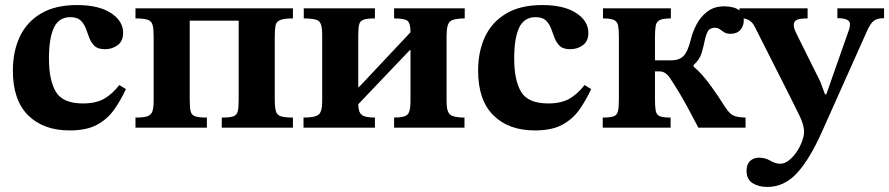

<svg xmlns="http://www.w3.org/2000/svg" viewBox="-20 -506 3524 761"><path d="M453 -169 479 -153Q459 -109 432.5 -71.5Q406 -34 364.5 -11.5Q323 11 256 11Q152 11 91.5 -49Q31 -109 31 -226Q31 -302 58.5 -360.5Q86 -419 142.5 -452.5Q199 -486 285 -486Q371 -486 419.5 -454.5Q468 -423 468 -376Q468 -343 446.5 -327Q425 -311 396 -311Q368 -311 354.5 -324Q341 -337 334 -356Q327 -375 320 -393.5Q313 -412 299.5 -425Q286 -438 259 -438Q213 -438 193.5 -396Q174 -354 174 -274Q174 -188 201.5 -142Q229 -96 309 -96Q360 -96 392.5 -114.5Q425 -133 453 -169Z M800 0H517V-40Q549 -40 564 -45Q579 -50 584 -64.5Q589 -79 589 -109V-360Q589 -391 585 -406.5Q581 -422 566 -427.5Q551 -433 517 -433V-473H1141V-433Q1106 -433 1090.5 -426.5Q1075 -420 1072 -404.5Q1069 -389 1069 -360V-112Q1069 -81 1073.5 -65.5Q1078 -50 1093.5 -45Q1109 -40 1141 -40V0H859V-40Q891 -40 905 -45Q919 -50 922.5 -65.5Q926 -81 926 -112V-424H732V-112Q732 -81 735.5 -65.5Q739 -50 753.5 -45Q768 -40 800 -40Z M1466 0H1183V-40Q1228 -40 1242.5 -51.5Q1257 -63 1257 -103V-370Q1257 -411 1244 -422Q1231 -433 1184 -433V-473H1466V-433Q1437 -433 1422.5 -428.5Q1408 -424 1404 -410.5Q1400 -397 1400 -368V-160H1402L1607 -378Q1607 -414 1595 -423.5Q1583 -433 1542 -433V-473H1822V-433Q1779 -433 1764.5 -421.5Q1750 -410 1750 -363V-103Q1750 -63 1764.5 -51.5Q1779 -40 1821 -40V0H1542V-40Q1582 -40 1594.5 -51.5Q1607 -63 1607 -103V-308H1605L1400 -93Q1400 -63 1413 -51.5Q1426 -40 1466 -40Z M2297 -169 2323 -153Q2303 -109 2276.5 -71.5Q2250 -34 2208.5 -11.5Q2167 11 2100 11Q1996 11 1935.5 -49Q1875 -109 1875 -226Q1875 -302 1902.5 -360.5Q1930 -419 1986.5 -452.5Q2043 -486 2129 -486Q2215 -486 2263.5 -454.5Q2312 -423 2312 -376Q2312 -343 2290.5 -327Q2269 -311 2240 -311Q2212 -311 2198.5 -324Q2185 -337 2178 -356Q2171 -375 2164 -393.5Q2157 -412 2143.5 -425Q2130 -438 2103 -438Q2057 -438 2037.5 -396Q2018 -354 2018 -274Q2018 -188 2045.5 -142Q2073 -96 2153 -96Q2204 -96 2236.5 -114.5Q2269 -133 2297 -169Z M2638 0H2369V-40Q2399 -40 2412.5 -45Q2426 -50 2429.5 -66Q2433 -82 2433 -113V-359Q2433 -388 2430 -404Q2427 -420 2414 -426.5Q2401 -433 2370 -433V-473H2639V-433Q2608 -433 2595 -426.5Q2582 -420 2579 -404Q2576 -388 2576 -359V-267H2641Q2673 -267 2690 -285Q2707 -303 2719 -353Q2726 -381 2741.5 -410.5Q2757 -440 2784 -460.5Q2811 -481 2852 -481Q2867 -481 2884.5 -477Q2902 -473 2915 -461Q2928 -449 2928 -425Q2928 -403 2914.5 -387.5Q2901 -372 2875 -372Q2860 -372 2850.5 -378Q2841 -384 2833 -390Q2825 -396 2814 -396Q2802 -396 2792.5 -390Q2783 -384 2775 -353Q2768 -319 2760.5 -294.5Q2753 -270 2729 -248V-242Q2747 -227 2763 -209Q2779 -191 2800.5 -161.5Q2822 -132 2854 -82Q2870 -57 2885 -49Q2900 -41 2935 -40V0H2748Q2723 -48 2705 -81Q2687 -114 2671 -140.5Q2655 -167 2636 -196Q2618 -223 2595 -223H2576V-113Q2576 -83 2579 -67Q2582 -51 2595 -45.5Q2608 -40 2638 -40Z M3021 235Q2987 235 2963 220Q2939 205 2939 171Q2939 145 2953 132Q2967 119 2988 119Q3013 119 3033.5 131Q3054 143 3073 143Q3090 143 3107 129.5Q3124 116 3137.5 96Q3151 76 3159 54Q3167 32 3167 16Q3167 -10 3149.5 -46Q3132 -82 3115 -116L2972 -399Q2964 -416 2950 -425Q2936 -434 2911 -434V-473H3181V-433Q3150 -433 3138 -427Q3126 -421 3126 -407Q3126 -397 3130.5 -386.5Q3135 -376 3141 -364L3231 -183L3250 -132H3255L3346 -391Q3349 -403 3349 -410Q3349 -423 3335.5 -428.5Q3322 -434 3299 -434V-473H3484V-434Q3455 -434 3441.5 -422Q3428 -410 3416 -382L3238 16Q3189 126 3138.5 180.5Q3088 235 3021 235Z"/></svg>

Font: STIX Two Text
Style: Bold
Weight: 700
Designer: Ross Mills, John Hudson & Paul Hanslow, Tiro Typeworks Ltd; with prior portions MicroPress Inc., and Coen Hoffman.
Foundry: Tiro Typeworks Ltd
Version: Version 2.13 b171